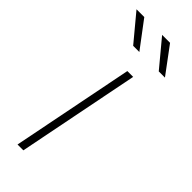

<svg xmlns="http://www.w3.org/2000/svg" viewBox="-241 -744 769 769"><g transform="rotate(45 143.5 -360.0)"><path d="M162 -519H195L92 0H59ZM13 -720H57L142 -607H107ZM158 -720H203L287 -607H252Z"/></g></svg>

Font: Montserrat Alternates ExLight
Style: Italic
Weight: 275
Italic angle: -11.3°
Designer: Julieta Ulanovsky
Foundry: Julieta Ulanovsky
Version: Version 7.200